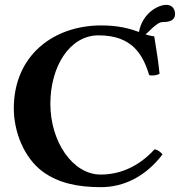

<svg xmlns="http://www.w3.org/2000/svg" viewBox="-20 -763 746 793"><path d="M667 -743C632 -743 568 -708 554 -631C518 -644 472 -658 398 -658C202 -658 37 -535 37 -315C37 -221 78 -111 158 -53C222 -7 300 10 397 10C494 10 583 -36 651 -125C646 -134 629 -146 618 -146C547 -68 466 -42 396 -42C280 -42 188 -178 188 -334C188 -489 268 -617 387 -617C525 -617 570 -539 596 -453C608 -449 628 -452 639 -458C634 -510 626 -558 617 -613C605 -614 593 -617 580 -622C589 -622 624 -672 653 -672C676 -672 703 -676 703 -706C703 -719 696 -743 667 -743Z"/></svg>

Font: Libertinus Serif
Style: Bold
Weight: 700
Designer: Philipp H. Poll, Khaled Hosny
Foundry: Caleb Maclennan
Version: Version 7.050;RELEASE